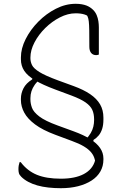

<svg xmlns="http://www.w3.org/2000/svg" viewBox="-20 -740 640 1010"><path d="M378 -720Q396 -720 410 -717.5Q424 -715 434.5 -711Q445 -707 454 -701Q463 -695 470 -688Q482 -676 488.5 -660.5Q495 -645 497.5 -628.5Q500 -612 500 -596Q500 -560 500 -524.5Q500 -489 500 -453Q497 -452 494 -451Q491 -450 486 -450Q469 -450 459.5 -461.5Q450 -473 450 -494Q450 -548 449.5 -579.5Q449 -611 447 -627.5Q445 -644 441 -652.5Q437 -661 430 -670L454 -646Q432 -670 378 -670Q337 -670 295 -648.5Q253 -627 218 -592.5Q183 -558 161.5 -517Q140 -476 140 -437V-434Q140 -415 148.5 -397.5Q157 -380 187.5 -361Q218 -342 283 -318L368 -287Q420 -268 454.5 -244.5Q489 -221 506.5 -191Q524 -161 524 -121V-111Q524 -83 517.5 -62.5Q511 -42 499.5 -28Q488 -14 472 -4L469 11L430 -5Q448 -24 457.5 -40.5Q467 -57 471 -74Q475 -91 475 -108V-112Q475 -141 465.5 -162Q456 -183 430.5 -201Q405 -219 357 -237L271 -269Q204 -294 164.5 -317.5Q125 -341 107.5 -367.5Q90 -394 90 -428V-438Q90 -485 115 -534.5Q140 -584 181.5 -626Q223 -668 274 -694Q325 -720 378 -720ZM300 200Q375 200 421 175.5Q467 151 480 105L479 101Q474 79 460 62Q446 45 421 30Q396 15 357 1L271 -31Q204 -56 164.5 -85.5Q125 -115 107.5 -147.5Q90 -180 90 -214V-221Q90 -249 103.5 -275.5Q117 -302 149 -322L155 -344L192 -324Q174 -310 162.5 -293.5Q151 -277 145.5 -260Q140 -243 140 -224V-216Q140 -196 148 -173.5Q156 -151 186.5 -127.5Q217 -104 283 -80L368 -49Q420 -30 454.5 -8.5Q489 13 506.5 38.5Q524 64 524 94V99Q524 134 508 162Q492 190 462 209.5Q432 229 391 239.5Q350 250 300 250Q266 250 234.5 246.5Q203 243 176.5 235.5Q150 228 128.5 216.5Q107 205 92 190Q82 180 79.5 171Q77 162 77 150Q77 139 78.5 130.5Q80 122 83 113H89Q124 159 174 179.5Q224 200 300 200Z"/></svg>

Font: Recursive Casual Light
Style: Regular
Weight: 300
Version: Version 1.047